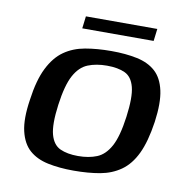

<svg xmlns="http://www.w3.org/2000/svg" viewBox="-63 -565 626 633"><g transform="rotate(10 249.5 -248.0)"><path d="M223 6Q175 6 137 -2Q99 -10 74.5 -31.5Q50 -53 40.5 -93.5Q31 -134 41 -199Q50 -266 70.5 -307Q91 -348 121 -369Q151 -390 190.5 -397Q230 -404 278 -404Q326 -404 364 -396Q402 -388 426 -366.5Q450 -345 459 -304.5Q468 -264 459 -199Q449 -131 429.5 -90.5Q410 -50 380 -29Q350 -8 311 -1Q272 6 223 6ZM229 -44Q265 -44 292 -55Q319 -66 337 -99Q355 -132 364 -199Q373 -266 364.5 -299Q356 -332 332.5 -343Q309 -354 272 -354Q236 -354 208.5 -343Q181 -332 163 -299Q145 -266 136 -199Q127 -132 136 -99Q145 -66 169 -55Q193 -44 229 -44ZM170 -461 175 -502H414L409 -461Z"/></g></svg>

Font: Genos Thin Medium
Style: Italic
Weight: 500
Italic angle: -8°
Version: Version 1.010